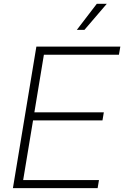

<svg xmlns="http://www.w3.org/2000/svg" viewBox="-20 -967 639 987"><path d="M46.4 0 167 -727.5H598.6L591.3 -685.5H205.6L156.7 -389.6H513.7L506.8 -348.1H149.9L99.1 -41.5H488.8L481.9 0ZM375 -813.5 477.5 -947.3H528.8L414.1 -813.5Z"/></svg>

Font: Inter 24pt ExtraLight
Style: Italic
Weight: 250
Italic angle: -9.3988°
Version: Version 4.001;git-66647c0bb